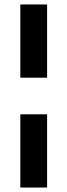

<svg xmlns="http://www.w3.org/2000/svg" viewBox="-20 -740 301 860"><path d="M71 -392V-720H191V-392ZM71 100V-228H191V100Z"/></svg>

Font: AWOL-DM SemiBold
Style: Regular
Weight: 600
Designer: Colophon Foundry, Jonny Pinhorn, Mikhail Sharanda
Foundry: Colophon Foundry
Version: Version 1.000;Glyphs 3.2.3 (3260)